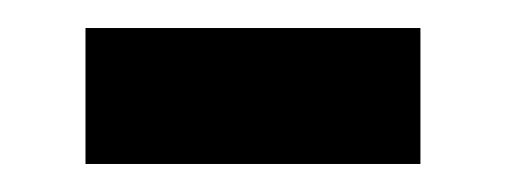

<svg xmlns="http://www.w3.org/2000/svg" viewBox="-20 -323 360 137"><path d="M280 -206H41V-303H280Z"/></svg>

Font: exo2condensed_b
Style: Bold
Weight: 700
Width: 3
Designer: Natanael Gama
Version: Version 1.001;PS 001.001;hotconv 1.0.70;makeotf.lib2.5.58329